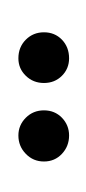

<svg xmlns="http://www.w3.org/2000/svg" viewBox="39 -747 96 214"><g transform="rotate(-90 87.0 -640.0)"><path d="M43 -611Q54.5 -611 62.8 -619Q71 -627 71 -639Q71 -651 62.8 -659.2Q54.5 -667.5 43 -667.5Q31 -667.5 22.5 -659.2Q14 -651 14 -639Q14 -627 22.5 -619Q31 -611 43 -611ZM129 -611Q141.5 -611 149.8 -619Q158 -627 158 -639Q158 -651 149.8 -659.2Q141.5 -667.5 129 -667.5Q117.5 -667.5 109.5 -659.2Q101.5 -651 101.5 -639Q101.5 -627 109.5 -619Q117.5 -611 129 -611Z"/></g></svg>

Font: Anybody UltraCondensed
Style: Regular
Weight: 400
Width: 1
Version: Version 1.113;gftools[0.9.25]